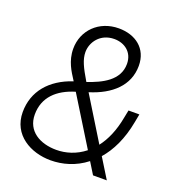

<svg xmlns="http://www.w3.org/2000/svg" viewBox="-129 -820 866 930"><g transform="rotate(20 303.5 -355.0)"><path d="M203 -404 208 -396C94 -358 27 -279 27 -172C27 -54 131 2 233 2C294 2 359 -16 415 -60L452 0H523L460 -102C503 -151 537 -220 554 -312L562 -354H506L498 -314C485 -244 461 -190 430 -150L294 -371C404 -405 479 -472 479 -574C479 -664 412 -712 327 -712C225 -712 152 -639 152 -544C152 -480 184 -434 203 -404ZM86 -181C86 -270 145 -325 235 -352L387 -106C342 -70 290 -55 242 -55C158 -55 86 -95 86 -181ZM213 -549C213 -599 251 -656 324 -656C376 -656 422 -624 422 -563C422 -478 341 -439 267 -414L264 -419C232 -473 213 -510 213 -549Z"/></g></svg>

Font: Fixel Text 20240404 Light
Style: Italic
Weight: 300
Width: 4
Italic angle: -10°
Designer: AlfaBravo + MacPaw
Foundry: Kyrylo Tkachov, Marchela Mozhyna, Serhii Makarenko, Maria Weinstein, Zakhar Kryvoshyya
Version: Version 1.211;Glyphs 3.2 (3225)